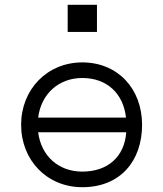

<svg xmlns="http://www.w3.org/2000/svg" viewBox="-20 -770 680 800"><path d="M68 -250C68 -103 175 10 323 10C482 10 572 -100 572 -250C572 -401 470 -510 323 -510C176 -510 68 -397 68 -250ZM139 -219H506C499 -117 429 -55 323 -55C222 -55 151 -122 139 -219ZM139 -280C151 -377 223 -445 323 -445C426 -445 494 -380 505 -280ZM262 -637H384V-750H262Z"/></svg>

Font: altertype_V2
Style: Regular
Weight: 400
Designer: Simon Renaud
Version: Version 2.001;Glyphs 3.1.2 (3151)